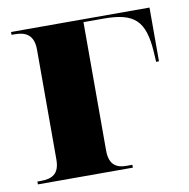

<svg xmlns="http://www.w3.org/2000/svg" viewBox="-66 -600 653 665"><g transform="rotate(-10 261.0 -268.0)"><path d="M15 0H349V-10H328C297 -10 268 -21 268 -74V-526H339C447 -526 483 -493 490 -381L492 -347H502V-536H15V-526H26C60 -526 93 -516 93 -460V-74C93 -22 66 -10 26 -10H15Z"/></g></svg>

Font: Noto Serif Display ExtraBold
Style: Regular
Weight: 800
Designer: Monotype Design Team
Foundry: Monotype Imaging Inc.
Version: Version 2.009